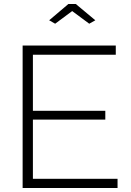

<svg xmlns="http://www.w3.org/2000/svg" viewBox="-20 -937 652 957"><path d="M225.1 -835.9 320.8 -917H357.9L455.1 -835.9L424.8 -818.8L339.8 -881.8L254.9 -818.8ZM565.9 -45.9V0H92.8V-710H557.1V-664.1H144V-384.8H504.9V-340.8H144V-45.9Z"/></svg>

Font: Rawline Light
Style: Regular
Weight: 300
Designer: Matt McInerney, Pablo Impallari, Rodrigo Fuenzalida
Foundry: Matt McInerney, Pablo Impallari, Rodrigo Fuenzalida
Version: Version 4.020;PS 004.020;hotconv 1.0.88;makeotf.lib2.5.64775